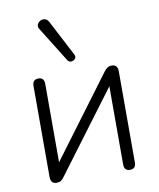

<svg xmlns="http://www.w3.org/2000/svg" viewBox="-85 -829 746 903"><g transform="rotate(-10 287.5 -378.0)"><path d="M112 6Q84 6 84 -27V-461Q84 -492 113 -492Q140 -492 140 -461V-87L427 -472Q434 -481 442 -486.5Q450 -492 463 -492Q491 -492 491 -459V-24Q491 6 463 6Q435 6 435 -24V-398L147 -13Q141 -4 133 1Q125 6 112 6ZM261 -554 159 -718Q150 -730 154 -741Q158 -752 168.5 -758Q179 -764 191 -761Q203 -758 210 -744L298 -575Q305 -562 298 -553.5Q291 -545 279.5 -544Q268 -543 261 -554Z"/></g></svg>

Font: Nunito Light
Style: Regular
Weight: 300
Designer: Vernon Adams
Foundry: Vernon Adams
Version: Version 3.601; ttfautohint (v1.8.2.53-6de2)